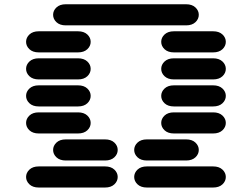

<svg xmlns="http://www.w3.org/2000/svg" viewBox="-20 -881 1064 888"><path d="M159.2 -13.7H465.8Q493.2 -13.7 508.8 -28.3Q524.4 -43 524.4 -62.5Q524.4 -82 508.8 -96.7Q493.2 -111.3 465.8 -111.3H159.2Q131.8 -111.3 116.2 -96.7Q100.6 -82 100.6 -62.5Q100.6 -43 116.2 -28.3Q131.8 -13.7 159.2 -13.7ZM659.2 -13.7H965.8Q993.2 -13.7 1008.8 -28.3Q1024.4 -43 1024.4 -62.5Q1024.4 -82 1008.8 -96.7Q993.2 -111.3 965.8 -111.3H659.2Q631.8 -111.3 616.2 -96.7Q600.6 -82 600.6 -62.5Q600.6 -43 616.2 -28.3Q631.8 -13.7 659.2 -13.7ZM284.2 -138.7H465.8Q493.2 -138.7 508.8 -153.3Q524.4 -168 524.4 -187.5Q524.4 -207 508.8 -221.7Q493.2 -236.3 465.8 -236.3H284.2Q256.8 -236.3 241.2 -221.7Q225.6 -207 225.6 -187.5Q225.6 -168 241.2 -153.3Q256.8 -138.7 284.2 -138.7ZM659.2 -138.7H840.8Q868.2 -138.7 883.8 -153.3Q899.4 -168 899.4 -187.5Q899.4 -207 883.8 -221.7Q868.2 -236.3 840.8 -236.3H659.2Q631.8 -236.3 616.2 -221.7Q600.6 -207 600.6 -187.5Q600.6 -168 616.2 -153.3Q631.8 -138.7 659.2 -138.7ZM159.2 -263.7H340.8Q368.2 -263.7 383.8 -278.3Q399.4 -293 399.4 -312.5Q399.4 -332 383.8 -346.7Q368.2 -361.3 340.8 -361.3H159.2Q131.8 -361.3 116.2 -346.7Q100.6 -332 100.6 -312.5Q100.6 -293 116.2 -278.3Q131.8 -263.7 159.2 -263.7ZM784.2 -263.7H965.8Q993.2 -263.7 1008.8 -278.3Q1024.4 -293 1024.4 -312.5Q1024.4 -332 1008.8 -346.7Q993.2 -361.3 965.8 -361.3H784.2Q756.8 -361.3 741.2 -346.7Q725.6 -332 725.6 -312.5Q725.6 -293 741.2 -278.3Q756.8 -263.7 784.2 -263.7ZM159.2 -388.7H340.8Q368.2 -388.7 383.8 -403.3Q399.4 -418 399.4 -437.5Q399.4 -457 383.8 -471.7Q368.2 -486.3 340.8 -486.3H159.2Q131.8 -486.3 116.2 -471.7Q100.6 -457 100.6 -437.5Q100.6 -418 116.2 -403.3Q131.8 -388.7 159.2 -388.7ZM784.2 -388.7H965.8Q993.2 -388.7 1008.8 -403.3Q1024.4 -418 1024.4 -437.5Q1024.4 -457 1008.8 -471.7Q993.2 -486.3 965.8 -486.3H784.2Q756.8 -486.3 741.2 -471.7Q725.6 -457 725.6 -437.5Q725.6 -418 741.2 -403.3Q756.8 -388.7 784.2 -388.7ZM159.2 -513.7H340.8Q368.2 -513.7 383.8 -528.3Q399.4 -543 399.4 -562.5Q399.4 -582 383.8 -596.7Q368.2 -611.3 340.8 -611.3H159.2Q131.8 -611.3 116.2 -596.7Q100.6 -582 100.6 -562.5Q100.6 -543 116.2 -528.3Q131.8 -513.7 159.2 -513.7ZM784.2 -513.7H965.8Q993.2 -513.7 1008.8 -528.3Q1024.4 -543 1024.4 -562.5Q1024.4 -582 1008.8 -596.7Q993.2 -611.3 965.8 -611.3H784.2Q756.8 -611.3 741.2 -596.7Q725.6 -582 725.6 -562.5Q725.6 -543 741.2 -528.3Q756.8 -513.7 784.2 -513.7ZM159.2 -638.7H340.8Q368.2 -638.7 383.8 -653.3Q399.4 -668 399.4 -687.5Q399.4 -707 383.8 -721.7Q368.2 -736.3 340.8 -736.3H159.2Q131.8 -736.3 116.2 -721.7Q100.6 -707 100.6 -687.5Q100.6 -668 116.2 -653.3Q131.8 -638.7 159.2 -638.7ZM784.2 -638.7H965.8Q993.2 -638.7 1008.8 -653.3Q1024.4 -668 1024.4 -687.5Q1024.4 -707 1008.8 -721.7Q993.2 -736.3 965.8 -736.3H784.2Q756.8 -736.3 741.2 -721.7Q725.6 -707 725.6 -687.5Q725.6 -668 741.2 -653.3Q756.8 -638.7 784.2 -638.7ZM284.2 -763.7H840.8Q868.2 -763.7 883.8 -778.3Q899.4 -793 899.4 -812.5Q899.4 -832 883.8 -846.7Q868.2 -861.3 840.8 -861.3H284.2Q256.8 -861.3 241.2 -846.7Q225.6 -832 225.6 -812.5Q225.6 -793 241.2 -778.3Q256.8 -763.7 284.2 -763.7Z"/></svg>

Font: Sixtyfour Convergence
Style: Regular
Weight: 400
Designer: Jens Kutilek
Foundry: Jens Kutilek
Version: Version 2.001